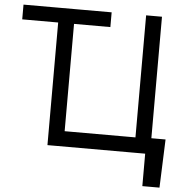

<svg xmlns="http://www.w3.org/2000/svg" viewBox="-59 -785 967 1013"><g transform="rotate(5 424.5 -278.5)"><path d="M491.2 -727.5V-649.4H24.4V-727.5ZM833 -84 823.2 171.9H732.4V0H680.7V-84ZM214.8 0V-727.5H298.8V-81.1H673.8V-727.5H757.8V0Z"/></g></svg>

Font: Inter Tight
Style: Regular
Weight: 400
Designer: Rasmus Andersson
Foundry: rsms
Version: Version 3.002